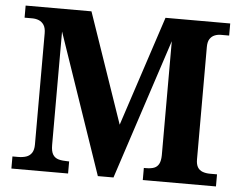

<svg xmlns="http://www.w3.org/2000/svg" viewBox="-51 -776 1054 838"><g transform="rotate(5 476.0 -357.0)"><path d="M28.1 0V-53H52.7Q73 -53 88.3 -58.1Q103.6 -63.2 112.5 -76.5Q121.4 -89.9 121.4 -113.1V-600.5Q121.4 -624.1 112.8 -637.2Q104.2 -650.2 90.9 -655.6Q77.6 -661 62 -661H28.1V-714H316.5L482.3 -231.9L640.9 -714H924.4V-661H888.2Q873.7 -661 860.8 -655.7Q847.9 -650.4 839.8 -638Q831.7 -625.6 831.7 -602.9V-110.5Q831.7 -88.8 839.2 -76.2Q846.7 -63.6 861.1 -58.3Q875.4 -53 894 -53H924.4V0H603.8V-53H613.8Q635.2 -53 649 -58.4Q662.7 -63.8 669.7 -77.3Q676.7 -90.8 677.1 -114.9V-614.6L475.4 0H406.9L196.3 -615V-118.1Q196.3 -90 205.1 -75.9Q213.9 -61.9 230.4 -57.4Q246.9 -53 270.1 -53H276.5V0Z"/></g></svg>

Font: Noto Serif Sinhala
Style: Regular
Weight: 400
Designer: Jelle Bosma - Monotype Design Team
Foundry: Monotype Imaging Inc.
Version: Version 2.006